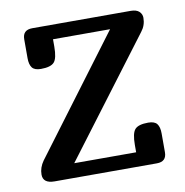

<svg xmlns="http://www.w3.org/2000/svg" viewBox="-63 -563 600 623"><g transform="rotate(-10 237.0 -251.0)"><path d="M407 -502Q426 -502 435 -493.5Q444 -485 444 -473Q444 -448 429 -429L141 -47H345V-71Q345 -110 356.5 -122.5Q368 -135 400 -135Q421 -135 429 -124.5Q437 -114 437 -93V-31Q437 0 405 0H68Q30 0 30 -29Q30 -52 45 -73L331 -455H143V-431Q143 -392 131.5 -379.5Q120 -367 88 -367Q67 -367 59 -377.5Q51 -388 51 -409V-471Q51 -502 83 -502Z"/></g></svg>

Font: Marmelad
Style: Regular
Weight: 400
Designer: Manvel Shmavonyan
Foundry: Cyreal
Version: Version 1.001;PS 001.001;hotconv 1.0.88;makeotf.lib2.5.64775